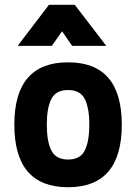

<svg xmlns="http://www.w3.org/2000/svg" viewBox="-20 -772 570 804"><path d="M490 -250Q490 12 265 12Q40 12 40 -250Q40 -511 265 -511Q490 -511 490 -250ZM195 -142Q214 -104 265 -104Q316 -104 335 -142Q354 -180 354 -250Q354 -320 335 -357.5Q316 -395 265 -395Q214 -395 195 -357.5Q176 -320 176 -250Q176 -180 195 -142ZM54 -580 185 -752H293L425 -580H282L240 -641L197 -580Z"/></svg>

Font: TypoPRO Titillium Maps
Style: 999 wt
Weight: 900
Designer: Campivisivi
Foundry: Accademia di Belle Arti di Urbino and students of MA course of Visual design
Version: Version 001.001